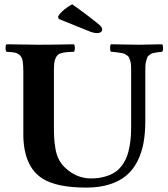

<svg xmlns="http://www.w3.org/2000/svg" viewBox="-20 -850 772 880"><path d="M227.1 -522V-269Q227.1 -238.3 228.3 -217.8Q229.5 -197.3 233.9 -169.9Q238.3 -142.6 249 -120.6Q260.3 -98.6 277.8 -82Q330.1 -32.2 397 -32.2Q432.1 -32.2 460.2 -40.3Q488.3 -48.3 507.3 -61Q526.4 -73.7 540.3 -93.5Q554.2 -113.3 561.8 -133.3Q569.3 -153.3 574 -179.7Q578.6 -206.1 579.8 -227.8Q581.1 -249.5 581.1 -276.9V-522Q581.1 -538.1 580.6 -549.6Q580.1 -561 577.1 -570.3L571.8 -585.4Q569.8 -591.3 562.7 -595.9Q555.7 -600.6 551.3 -603Q546.9 -605.5 534.4 -607.4Q522 -609.4 514.6 -610.4Q507.3 -611.3 488.8 -612.8Q484.4 -617.2 484.4 -629.9Q484.4 -642.6 488.8 -647Q588.4 -645 616.2 -645Q625.5 -645 723.1 -647Q727.5 -642.6 727.5 -629.9Q727.5 -617.2 723.1 -612.8L702.1 -610.4Q696.3 -609.4 685.8 -607.4Q675.3 -605.5 671.9 -603L662.1 -595.7Q656.2 -591.3 654.5 -585.4Q652.8 -579.6 649.9 -570.3Q647 -561 646.5 -549.3Q646 -537.6 646 -522V-294.9Q646 -239.7 637.7 -194.6Q629.4 -149.4 609.9 -110.8Q590.3 -72.3 559.8 -46.1Q529.3 -20 482.7 -5.1Q436 9.8 376 9.8Q238.8 9.8 173.8 -32.2Q86.9 -88.4 86.9 -235.8V-522Q86.9 -553.7 83.7 -571Q80.6 -588.4 70.3 -597.4Q60.1 -606.4 47.9 -608.9Q35.6 -611.3 9.8 -612.8Q5.4 -617.2 5.4 -629.9Q5.4 -642.6 9.8 -647Q109.4 -645 155.8 -645Q221.2 -645 318.8 -647Q323.2 -642.6 323.2 -629.9Q323.2 -617.2 318.8 -612.8Q296.9 -611.8 284.9 -610.8Q272.9 -609.9 261 -606.4Q249 -603 243.9 -597.7Q238.8 -592.3 234.1 -581.8Q229.5 -571.3 228.3 -557.4Q227.1 -543.5 227.1 -522ZM311 -830.1Q292 -820.8 273.9 -805.7Q255.9 -790.5 246.1 -774.9L249 -763.2L393.1 -705.1Q410.2 -698.2 428.2 -698.2Q435.1 -698.2 441.7 -702.6Q448.2 -707 448.2 -712.9Q448.2 -725.6 438 -733.9Q421.9 -748 381.1 -779.1Q340.3 -810.1 311 -830.1Z"/></svg>

Font: Linux Libertine G
Style: Bold
Weight: 700
Designer: Philipp H. Poll
Foundry: Philipp H. Poll
Version: Version 5.0.3